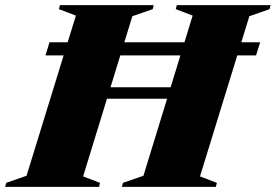

<svg xmlns="http://www.w3.org/2000/svg" viewBox="-70 -725 1070 745"><path d="M228 -342 244.5 -386.5H708.5L692 -342ZM106.5 -510 122 -561H939.5L923.5 -510ZM224.5 -664.5 158.5 -689.5 162.5 -705H526.5L522.5 -689.5L443.5 -662L252.5 -40.5L318 -15.5L314.5 0H-50L-46 -15.5L33 -43ZM677.5 -664.5 612 -689.5 616 -705H980L976 -689.5L897.5 -662L706 -40.5L771.5 -15.5L767.5 0H403L407 -15.5L486.5 -43Z"/></svg>

Font: Newsreader 60pt ExtraBold
Style: Italic
Weight: 800
Italic angle: -17°
Designer: Hugues Gentile
Foundry: Production Type
Version: Version 1.003